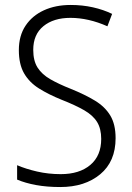

<svg xmlns="http://www.w3.org/2000/svg" viewBox="-20 -744 533 774"><path d="M446 -187Q446 -93 384 -41.5Q322 10 223 10Q169 10 125.5 2Q82 -6 49 -20V-78Q84 -63 129.5 -52.5Q175 -42 225 -42Q300 -42 344 -79Q388 -116 388 -184Q388 -225 371.5 -252Q355 -279 319.5 -299.5Q284 -320 228 -342Q176 -363 137 -387.5Q98 -412 77 -448.5Q56 -485 56 -542Q56 -600 83 -640.5Q110 -681 157 -702.5Q204 -724 265 -724Q312 -724 354.5 -714.5Q397 -705 432 -688L413 -638Q375 -655 337.5 -663.5Q300 -672 264 -672Q196 -672 155 -638.5Q114 -605 114 -543Q114 -499 131.5 -471.5Q149 -444 183 -424.5Q217 -405 265 -386Q322 -363 362.5 -338.5Q403 -314 424.5 -278.5Q446 -243 446 -187Z"/></svg>

Font: Noto Sans Tamil SemiCondensed Light
Style: Regular
Weight: 300
Width: 4
Designer: Jelle Bosma - Monotype Design Team
Foundry: Monotype Imaging Inc.
Version: Version 2.004; ttfautohint (v1.8.4.7-5d5b)